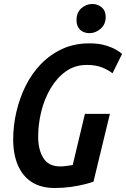

<svg xmlns="http://www.w3.org/2000/svg" viewBox="-20 -926 631 961"><path d="M254 15Q186 15 140 -14Q94 -43 70 -98Q46 -153 46 -229Q46 -297 62 -366Q78 -435 108.5 -496.5Q139 -558 185 -605.5Q231 -653 291.5 -681Q352 -709 427 -709Q474 -709 507.5 -699Q541 -689 562 -676.5Q583 -664 591 -656L543 -559Q522 -576 490.5 -588.5Q459 -601 415 -601Q355 -601 310 -569Q265 -537 233.5 -484Q202 -431 186.5 -367.5Q171 -304 171 -242Q171 -177 197 -135Q223 -93 282 -93Q300 -93 316 -96Q332 -99 344 -100L405 -356H530L448 -17Q433 -11 403 -3.5Q373 4 335 9.5Q297 15 254 15ZM428 -760Q399 -760 381 -777Q363 -794 363 -825Q363 -864 387.5 -885Q412 -906 442 -906Q470 -906 489.5 -889Q509 -872 509 -841Q509 -804 483.5 -782Q458 -760 428 -760Z"/></svg>

Font: Ubuntu Sans Mono SemiBold
Style: Italic
Weight: 600
Italic angle: -13.5°
Monospace: yes
Designer: Dalton Maag Ltd
Foundry: Dalton Maag Ltd
Version: Version 1.006